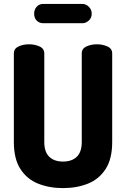

<svg xmlns="http://www.w3.org/2000/svg" viewBox="-20 -958 646 984"><path d="M303 6Q232 6 175 -17Q118 -40 84.5 -92Q51 -144 51 -230V-684Q51 -709 75 -720Q99 -731 129 -731Q158 -731 182.5 -720Q207 -709 207 -684V-230Q207 -179 232.5 -154.5Q258 -130 303 -130Q348 -130 373.5 -154.5Q399 -179 399 -230V-684Q399 -709 423 -720Q447 -731 477 -731Q506 -731 530.5 -720Q555 -709 555 -684V-230Q555 -144 521.5 -92Q488 -40 431 -17Q374 6 303 6ZM202 -839Q181 -839 168 -852.5Q155 -866 155 -888Q155 -909 168 -923.5Q181 -938 202 -938H402Q420 -938 435 -923.5Q450 -909 450 -888Q450 -866 435 -852.5Q420 -839 402 -839Z"/></svg>

Font: Dosis ExtraLight ExtraBold
Style: Regular
Weight: 800
Version: Version 3.001; ttfautohint (v1.8.2)